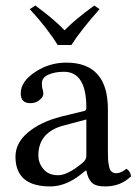

<svg xmlns="http://www.w3.org/2000/svg" viewBox="-20 -666 497 696"><path d="M189 -502.9Q150.9 -564.9 87.9 -632.8L107.9 -646Q178.7 -594.2 213.9 -556.2Q252 -595.2 321.8 -646L340.8 -632.8Q273.9 -557.6 238.8 -502.9ZM293 -232.9 213.9 -211.9Q118.7 -188 119.1 -102.1Q119.1 -75.2 137.5 -53Q155.8 -30.8 190.9 -30.8Q225.1 -30.8 278.8 -75.2Q293 -86.4 293 -101.1ZM293 -47.9H291L271 -32.2Q216.8 9.8 162.1 9.8Q36.1 9.8 36.1 -98.1Q36.1 -147.9 81.5 -186Q127 -224.1 201.2 -243.2L287.1 -264.2Q293 -266.1 293 -275.9Q293 -405.8 211.9 -405.8Q178.7 -405.8 155.3 -395.3Q131.8 -384.8 131.8 -363.8Q131.8 -349.6 133.8 -344.2Q136.7 -338.4 137.2 -326.2Q137.2 -314.9 123.5 -303.5Q109.9 -292 89.8 -292Q54.7 -292 55.2 -328.1Q55.2 -370.1 106.7 -404.5Q158.2 -439 220.2 -439Q371.1 -439 371.1 -270V-123Q371.1 -102.1 371.6 -90.1Q372.1 -78.1 375 -64Q377.9 -49.8 384.5 -43.9Q391.1 -38.1 400.9 -38.1Q418.9 -38.1 438 -54.2Q452.1 -46.4 455.1 -26.9Q417 10.3 359.9 9.8Q325.7 9.8 311.8 -5.1Q297.9 -20 293 -47.9Z"/></svg>

Font: Linux Libertine O
Style: Regular
Weight: 400
Designer: Philipp H. Poll
Foundry: Philipp H. Poll
Version: Version 5.3.0